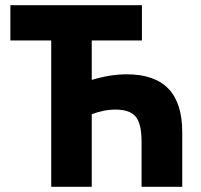

<svg xmlns="http://www.w3.org/2000/svg" viewBox="-20 -720 776 740"><path d="M177.4 0H333.6V-564H527V-700H20V-564H177.4ZM329.6 -278.4Q356.4 -288.4 379.1 -293Q401.8 -297.6 425.4 -297.6Q480.4 -297.6 503 -270.4Q525.6 -243.2 525.6 -173.6V0H682.4V-210.2Q682.4 -322.6 629.1 -378.1Q575.8 -433.6 468.6 -433.6Q436.4 -433.6 402.3 -428.1Q368.2 -422.6 329.6 -410.8Z"/></svg>

Font: Fixel Variable
Style: Regular
Weight: 100
Width: 3
Designer: AlfaBravo + MacPaw
Foundry: Kyrylo Tkachov, Marchela Mozhyna, Serhii Makarenko, Maria Weinstein, Zakhar Kryvoshyya
Version: Version 1.211